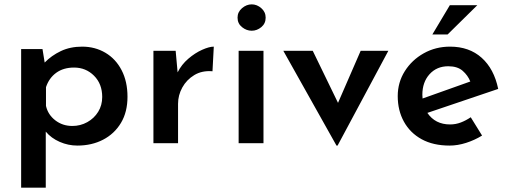

<svg xmlns="http://www.w3.org/2000/svg" viewBox="-20 -657 2338 881"><path d="M335 11Q293 11 254 -6Q215 -23 190 -53V204H77V-432H175L185 -370Q216 -402 259 -422.5Q302 -443 357 -443Q416 -443 463.5 -415Q511 -387 538 -335Q565 -283 565 -213Q565 -143 535 -93Q505 -43 453 -16Q401 11 335 11ZM312 -79Q349 -79 380.5 -96.5Q412 -114 430.5 -144Q449 -174 449 -212Q449 -272 411.5 -309.5Q374 -347 320 -347Q271 -347 238 -323Q205 -299 191 -257V-171Q200 -131 233.5 -105Q267 -79 312 -79Z M786 -424 795 -325Q813 -361 844 -387.5Q875 -414 907.5 -428.5Q940 -443 961 -443L955 -330Q907 -334 871.5 -312.5Q836 -291 816.5 -255.5Q797 -220 797 -181V0H684V-424Z M1075 -424H1189V0H1075ZM1070 -576Q1070 -602 1090.5 -619.5Q1111 -637 1135 -637Q1159 -637 1179 -619.5Q1199 -602 1199 -576Q1199 -549 1179 -532.5Q1159 -516 1135 -516Q1111 -516 1090.5 -532.5Q1070 -549 1070 -576Z M1524 11 1280 -424H1415L1531 -185L1635 -424H1762L1529 11Z M2043 11Q1968 11 1915 -18Q1862 -47 1833.5 -98.5Q1805 -150 1805 -216Q1805 -279 1837.5 -330.5Q1870 -382 1924.5 -412.5Q1979 -443 2045 -443Q2133 -443 2190 -392Q2247 -341 2266 -249L1941 -139Q1977 -86 2045 -86Q2071 -86 2094.5 -95Q2118 -104 2140 -119L2192 -35Q2158 -14 2119 -1.5Q2080 11 2043 11ZM1919 -205 2138 -283Q2127 -311 2103 -332Q2079 -353 2037 -353Q1984 -353 1951 -316.5Q1918 -280 1918 -222Q1918 -214 1919 -205ZM2170 -633 2034 -499H1964L2044 -633Z"/></svg>

Font: Reem Kufi Medium
Style: Regular
Weight: 500
Designer: Khaled Hosny
Version: Version 1.001